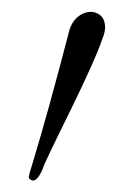

<svg xmlns="http://www.w3.org/2000/svg" viewBox="-20 -788 216 327"><path d="M34 -481Q29 -483 29 -487Q30 -493 34 -505Q62 -597 98 -736Q103 -753 115.5 -761.5Q128 -770 141 -767Q159 -762 159 -741Q159 -733 154 -721Q144 -690 99 -598Q53 -505 53 -501Q48 -489 43 -484Q38 -479 34 -481Z"/></svg>

Font: GFS Didot Classic
Style: Regular
Weight: 400
Designer: George D. Matthiopoulos
Foundry: George D. Matthiopoulos
Version: Version 1.000